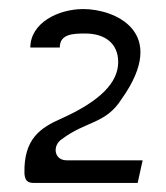

<svg xmlns="http://www.w3.org/2000/svg" viewBox="-20 -860 367 424"><path d="M34 -477C35 -462 40 -456 55 -456H284L295 -506H127C99 -506 95 -539 117 -553C170 -593 214 -586 249 -642C354 -790 233 -840 164 -840C108 -840 47 -809 47 -755H112C112 -785 141 -786 168 -786C212 -786 241 -764 241 -723C241 -678 202 -637 115 -598C70 -578 32 -554 34 -477Z"/></svg>

Font: Charger Pro
Style: Regular
Weight: 400
Designer: Jasper
Foundry: Cannot Into Space Fonts
Version: Version 1.09